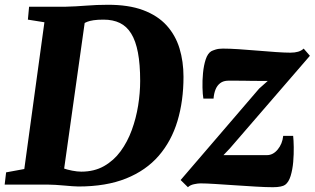

<svg xmlns="http://www.w3.org/2000/svg" viewBox="-30 -771 1315 802"><path d="M91.5 -743H245.5Q286 -744 330.5 -747.5Q375 -751 418.5 -751Q506.5 -751.5 567.5 -728.8Q628.5 -706 665.8 -665Q703 -624 719.8 -569Q736.5 -514 736.5 -450Q736.5 -349 711.2 -265.2Q686 -181.5 633 -120.2Q580 -59 496.8 -25.5Q413.5 8 297.5 8Q287.5 8 272 6.8Q256.5 5.5 238.2 4Q220 2.5 201.8 1.2Q183.5 0 167.5 0H-10.5L-4.5 -51L71.5 -65L155.5 -678L86.5 -689ZM233 -31.5 223 -76Q219.5 -73.5 234.5 -68Q249.5 -62.5 271.2 -58.2Q293 -54 309.5 -54Q363.5 -54 404.2 -77Q445 -100 473.8 -139.2Q502.5 -178.5 520.5 -227.8Q538.5 -277 547 -330Q555.5 -383 555.5 -433Q555.5 -502.5 546.2 -551.2Q537 -600 518.2 -630.5Q499.5 -661 470.8 -675Q442 -689 402.5 -689Q377.5 -689 361 -686.5Q344.5 -684 334.5 -680Q324.5 -676 318 -671.5L327 -698.5ZM1088.5 -433Q1074 -433 1057 -433Q1040 -433 1022.2 -433.2Q1004.5 -433.5 987 -433.8Q969.5 -434 953.2 -434Q937 -434 924 -434Q903.5 -434 890.2 -424Q877 -414 870.2 -397Q863.5 -380 862 -359H819.5Q816.5 -376 815.8 -405Q815 -434 818 -465.8Q821 -497.5 829.2 -522.8Q837.5 -548 852.5 -557Q858 -560 870.5 -564Q883 -568 901 -568Q928.5 -568 966.8 -565.5Q1005 -563 1046 -559.5Q1087 -556 1123.5 -553.5Q1160 -551 1183 -551Q1201.5 -551 1215.2 -555Q1229 -559 1238.5 -568L1264.5 -538L930.5 -151.5L903.5 -123Q923.5 -123 944 -123Q964.5 -123 986.8 -123Q1009 -123 1033.2 -123Q1057.5 -123 1085 -123Q1110.5 -123 1130 -146.5Q1149.5 -170 1153 -203.5H1194.5Q1196.5 -186 1197 -156.5Q1197.5 -127 1194.8 -94.8Q1192 -62.5 1184 -36.2Q1176 -10 1161 1Q1155 5.5 1142 8.2Q1129 11 1110 11Q1081.5 11 1039.5 8.5Q997.5 6 952.8 3Q908 0 869 -2.5Q830 -5 807 -5Q796.5 -5 780.2 -1.5Q764 2 755 11L724.5 -19L1052.5 -401Z"/></svg>

Font: Merriweather Light 18pt Black
Style: Italic
Weight: 900
Italic angle: -7.8°
Version: Version 2.101